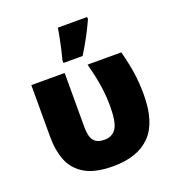

<svg xmlns="http://www.w3.org/2000/svg" viewBox="-143 -910 949 1033"><g transform="rotate(-20 331.5 -393.5)"><path d="M330.1 7.8Q226.1 7.8 168.2 -26.9Q110.4 -61.5 87.2 -120.6Q64 -179.7 64 -252.9V-553.2H254.9V-243.2Q254.9 -187.5 274.2 -164.8Q293.5 -142.1 334 -142.1Q378.4 -142.1 401.1 -175.5Q423.8 -209 423.8 -301.8Q423.8 -363.3 414.3 -422.9Q404.8 -482.4 386.2 -553.2H579.1Q597.7 -483.4 606.4 -424.6Q615.2 -365.7 615.2 -297.9Q615.2 -139.6 542.7 -65.9Q470.2 7.8 330.1 7.8ZM267.1 -606V-622.1Q273.4 -644.5 280.5 -675.8Q287.6 -707 293.9 -738.8Q300.3 -770.5 303.7 -794.9H471.7V-782.2Q452.1 -739.3 429.7 -697Q407.2 -654.8 377 -606Z"/></g></svg>

Font: Open Sans ExtraBold
Style: Regular
Weight: 800
Designer: Monotype Design Team
Foundry: Monotype Imaging Inc.
Version: Version 3.003; ttfautohint (v1.8.4)